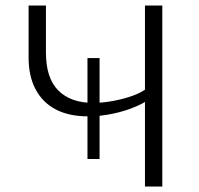

<svg xmlns="http://www.w3.org/2000/svg" viewBox="-20 -678 722 698"><path d="M298 -100V-467H342V-100ZM507 0V-658H570V0ZM300 -255Q231 -255 183 -280Q135 -305 109.5 -353Q84 -401 84 -468V-658H147V-487Q147 -394 192 -349Q237 -304 319 -304Q353 -304 391 -311Q429 -318 462.5 -330Q496 -342 515 -358L545 -334Q518 -310 477 -292Q436 -274 389.5 -264.5Q343 -255 300 -255Z"/></svg>

Font: Ysabeau Office Light
Style: Regular
Weight: 300
Designer: Christian Thalmann (Catharsis Fonts)
Version: Version 2.001;gftools[0.9.30]; featfreeze: tnum,lnum,ss02